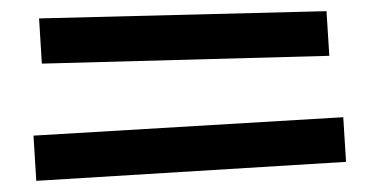

<svg xmlns="http://www.w3.org/2000/svg" viewBox="-20 -397 670 344"><path d="M50 -364 565 -377 570 -297 55 -283ZM40 -154 595 -187 600 -107 45 -73Z"/></svg>

Font: ZCOOL KuaiLe
Style: Regular
Weight: 400
Designer: Lui Bingke
Foundry: ZCOOL
Version: Version 2.000